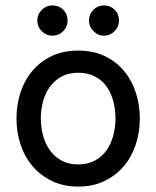

<svg xmlns="http://www.w3.org/2000/svg" viewBox="-20 -679 578 710"><path d="M174 -547Q151 -547 134.5 -563.5Q118 -580 118 -603Q118 -626 134.5 -642.5Q151 -659 174 -659Q198 -659 214 -643Q230 -627 230 -603Q230 -580 213.5 -563.5Q197 -547 174 -547ZM364 -547Q342 -547 325.5 -564Q309 -581 309 -603Q309 -626 325 -642.5Q341 -659 364 -659Q388 -659 404 -643Q420 -627 420 -603Q420 -580 403.5 -563.5Q387 -547 364 -547ZM269 11Q215 11 172.5 -9.5Q130 -30 100.5 -64.5Q71 -99 56 -144.5Q41 -190 41 -241Q41 -293 56.5 -339Q72 -385 101.5 -419Q131 -453 173 -472.5Q215 -492 269 -492Q324 -492 366.5 -472Q409 -452 438 -417.5Q467 -383 482 -337.5Q497 -292 497 -241Q497 -189 481.5 -143Q466 -97 436.5 -63Q407 -29 365 -9Q323 11 269 11ZM269 -71Q305 -71 331.5 -85.5Q358 -100 374.5 -124Q391 -148 399 -178.5Q407 -209 407 -241Q407 -274 399 -304.5Q391 -335 374.5 -358.5Q358 -382 331.5 -396Q305 -410 269 -410Q233 -410 207 -395.5Q181 -381 164 -357.5Q147 -334 139 -303.5Q131 -273 131 -241Q131 -209 139 -178.5Q147 -148 164 -124Q181 -100 207 -85.5Q233 -71 269 -71Z"/></svg>

Font: Higure Gothic Medium
Style: Regular
Weight: 500
Designer: Yoshimichi Ohira
Foundry: Positype
Version: Version 1.000